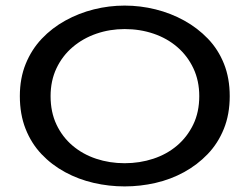

<svg xmlns="http://www.w3.org/2000/svg" viewBox="-20 -654 893 687"><path d="M426 13Q370 13 315.5 0.5Q261 -12 213 -38Q165 -64 128.5 -102.5Q92 -141 71.5 -193Q51 -245 51 -310Q51 -374 72 -425.5Q93 -477 129.5 -515.5Q166 -554 214 -580.5Q262 -607 316 -620.5Q370 -634 426 -634Q482 -634 536.5 -620.5Q591 -607 639 -580.5Q687 -554 724 -515.5Q761 -477 781.5 -425.5Q802 -374 802 -310Q802 -245 781 -193Q760 -141 723 -102.5Q686 -64 638.5 -38Q591 -12 536.5 0.5Q482 13 426 13ZM426 -70Q480 -70 528.5 -86Q577 -102 613.5 -133Q650 -164 671.5 -208.5Q693 -253 693 -310Q693 -365 672 -409.5Q651 -454 614.5 -485.5Q578 -517 529.5 -533.5Q481 -550 426 -550Q373 -550 325 -533.5Q277 -517 240 -485.5Q203 -454 182 -409.5Q161 -365 161 -310Q161 -253 182 -208.5Q203 -164 239.5 -133Q276 -102 324 -86Q372 -70 426 -70Z"/></svg>

Font: BioRhyme SemiExpanded
Style: Regular
Weight: 400
Width: 6
Designer: Aoife Mooney
Foundry: Aoife Mooney Type
Version: Version 1.600;gftools[0.9.33]